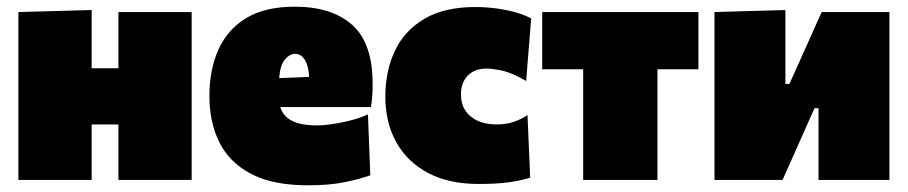

<svg xmlns="http://www.w3.org/2000/svg" viewBox="-20 -538 2714 574"><path d="M35 0V-502L254 -508V-334H334V-502H553V0H334V-166H254V0Z M901 16Q796 16 731 -18Q666 -52 636 -112.2Q606 -172.5 606 -251Q606 -329.5 633 -389.8Q660 -450 716.2 -484Q772.5 -518 861 -518Q972 -518 1033 -463.5Q1094 -409 1094 -288Q1094 -266.5 1092.8 -250.2Q1091.5 -234 1089 -218H818Q826 -190.5 853 -176.8Q880 -163 930 -163Q946 -163 972.2 -166.8Q998.5 -170.5 1027.2 -177.8Q1056 -185 1080 -196L1087 -14Q1057 -3 1011 6.5Q965 16 901 16ZM863 -377Q846 -377 831.8 -360.2Q817.5 -343.5 814.5 -304.5L904 -308Q903 -339.5 891.8 -358.2Q880.5 -377 863 -377Z M1411 12Q1321.5 12 1259.2 -21.2Q1197 -54.5 1164.5 -113.2Q1132 -172 1132 -249Q1132 -326.5 1161 -387Q1190 -447.5 1249.5 -482.2Q1309 -517 1401 -517Q1447 -517 1491.8 -508.2Q1536.5 -499.5 1568 -483L1553 -296Q1509.5 -321 1480.5 -327Q1451.5 -333 1434 -333Q1399.5 -333 1378.8 -312.2Q1358 -291.5 1358 -256Q1358 -214 1387 -190Q1416 -166 1466 -166Q1515.5 -166 1557 -194L1565 -7Q1537.5 2 1501 7Q1464.5 12 1411 12Z M1723.5 0V-331H1601V-502H2068V-331H1945.5V0Z M2116 0V-502L2328 -508V-287H2340L2382 -380.5Q2395.5 -410.5 2409.2 -441.2Q2423 -472 2436.5 -502H2639V0H2427V-214.5H2415L2374 -122.5Q2360.5 -92 2346.8 -61.2Q2333 -30.5 2319.5 0Z"/></svg>

Font: Commissioner Black
Style: Regular
Weight: 900
Designer: Kostas Bartsokas
Foundry: Kostas Bartsokas
Version: Version 1.000; ttfautohint (v1.8.3)